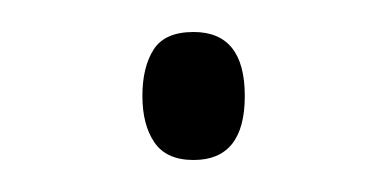

<svg xmlns="http://www.w3.org/2000/svg" viewBox="-20 -393 241 120"><path d="M69 -333Q69 -351 76 -362Q83 -373 101 -373Q133 -373 133 -333Q133 -293 101 -293Q84 -293 76.5 -304Q69 -315 69 -333Z"/></svg>

Font: Noto Sans Lao UI Cond ExtLt
Style: Regular
Weight: 200
Width: 3
Designer: Monotype Design Team
Foundry: Monotype Imaging Inc.
Version: Version 2.000; ttfautohint (v1.8.4.7-5d5b)